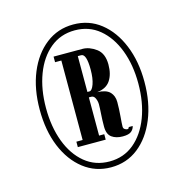

<svg xmlns="http://www.w3.org/2000/svg" viewBox="-83 -783 635 665"><g transform="rotate(-15 235.0 -450.0)"><path d="M236.5 -194.5Q181 -194.5 138.5 -227.5Q96 -260.5 72.2 -318.2Q48.5 -376 48.5 -451Q48.5 -525.5 72.2 -583Q96 -640.5 138.5 -673.5Q181 -706.5 236.5 -706.5Q292.5 -706.5 334.5 -673.5Q376.5 -640.5 400.2 -582.8Q424 -525 424 -451Q424 -376.5 400.2 -318.5Q376.5 -260.5 334.5 -227.5Q292.5 -194.5 236.5 -194.5ZM236.5 -215.5Q287.5 -215.5 324.5 -246.2Q361.5 -277 381.8 -330.2Q402 -383.5 402 -451Q402 -518 381.8 -571Q361.5 -624 324.5 -654.8Q287.5 -685.5 236.5 -685.5Q185.5 -685.5 148.2 -654.8Q111 -624 91 -571Q71 -518 71 -451Q71 -383.5 91 -330.2Q111 -277 148.2 -246.2Q185.5 -215.5 236.5 -215.5ZM303 -287.5Q279 -287.5 263.8 -298.5Q248.5 -309.5 248.5 -337Q248.5 -360 250 -382Q251.5 -404 251.5 -416Q251.5 -427 246.8 -437.8Q242 -448.5 232.5 -448.5H224V-311.5H242.5V-292H142.5V-311.5H165V-596.5H142.5V-616.5H246Q270.5 -616.5 294.8 -598.8Q319 -581 319 -541Q319 -506 304.2 -484Q289.5 -462 256.5 -458.5Q288 -457.5 301.5 -443.8Q315 -430 315 -407.5Q315 -383.5 312.8 -357Q310.5 -330.5 310.5 -320.5Q310.5 -313.5 315.8 -310.5Q321 -307.5 323.5 -307.5Q330.5 -307.5 330.5 -313.5H345Q343 -303 334 -295.2Q325 -287.5 303 -287.5ZM224 -468H231.5Q240.5 -468 247.8 -488.2Q255 -508.5 255 -540Q255 -596.5 236 -596.5H224Z"/></g></svg>

Font: Imbue 50pt Black
Style: Regular
Weight: 900
Designer: Tyler Finck
Foundry: Etcetera Type Company
Version: Version 1.102; ttfautohint (v1.8.3)